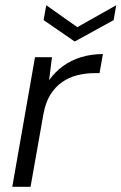

<svg xmlns="http://www.w3.org/2000/svg" viewBox="-20 -715 465 735"><path d="M27 0 114 -496H179L168 -408Q190 -439 220.5 -461.5Q251 -484 290 -496Q329 -508 374 -508L361 -435H342Q308 -435 276 -427Q244 -419 217.5 -400.5Q191 -382 172.5 -352Q154 -322 146 -277L97 0ZM425 -695 415 -638 266 -556 147 -638 157 -695 276 -611Z"/></svg>

Font: DM Sans 24pt Light
Style: Italic
Weight: 300
Italic angle: -10°
Designer: Colophon Foundry, Jonny Pinhorn
Foundry: Colophon Foundry
Version: Version 4.004;gftools[0.9.30]